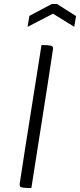

<svg xmlns="http://www.w3.org/2000/svg" viewBox="-20 -947 403 967"><path d="M133 0Q85 0 81 -8Q79 -12 79 -20Q79 -28 189 -720H194Q241 -720 245 -712Q247 -708 247 -700Q247 -692 138 0ZM354 -812 247 -878 119 -812 128 -867 241 -927H267L363 -866Z"/></svg>

Font: Economica
Style: Italic
Weight: 400
Designer: Vicente Lamonaca
Foundry: Vicente Lamonaca
Version: Version 1.100